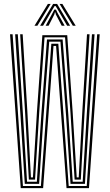

<svg xmlns="http://www.w3.org/2000/svg" viewBox="-20 -978 571 998"><path d="M87.8 0 32.2 -800H45.5L99.2 -11.2H192.5L246.8 -750.5H283.2L337.2 -11.2H430.8L485 -800H498.2L442.5 0H325.8L271.5 -739.2H258.2L204.2 0ZM108.8 -22.2 86.5 -376.8 58.8 -800H72.5L99.2 -385.2L120.5 -33.5H171.5L194.8 -382L224.2 -772.8H305.5L335.2 -381.2L358 -33.5H409.8L431 -383.8L458 -800H471.5L443.5 -375.2L421.5 -22.2H346.5L323.8 -371.5L294.2 -761.5H235.8L206.2 -372L183.5 -22.2ZM130 -44.5 110.5 -392.5 84.8 -800H97.8L122.2 -399.5L140.8 -55.8H151.2L172.2 -399.8L200.2 -795H329.5L357.5 -398.5L378.8 -55.8H389.2L407.8 -397.2L432.2 -800H445.5L419.5 -391.2L400 -44.5H367.8L346.5 -390L318.2 -783.8H211.5L183.8 -391.8L162.2 -44.5ZM159.2 -844.2 228.8 -957.5H243.2L174.2 -844.2ZM188.5 -844.2 256 -957.5H277L344.5 -844.2H329L280.2 -928.2L269.2 -946.5H263.8L252.5 -928L203.8 -844.2ZM217.2 -844.2 254 -911.8 262.2 -928.2H270.8L278.5 -911.8L316 -844.2H300.8L270.2 -903L267.8 -913.5H265L262.5 -903L232.5 -844.2ZM358.5 -844.2 289.8 -957.5H304.2L373.5 -844.2Z"/></svg>

Font: Big Shoulders Inline Display Thin
Style: Regular
Weight: 400
Version: Version 2.002